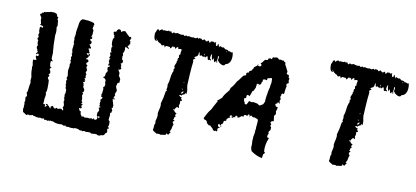

<svg xmlns="http://www.w3.org/2000/svg" viewBox="-56 -682 1951 900"><g transform="rotate(10 919.0 -231.5)"><path d="M498 -392 515 -384Q516 -391 507 -393Q510 -396 510 -401H514V-404L515 -407L517 -410Q519 -413 516 -416Q517 -420 516 -421.5Q515 -423 512 -422Q516 -430 515 -431Q519 -435 517 -439Q513 -444 509 -440L496 -452L484 -464Q471 -463 466 -456Q466 -457 465 -460Q465 -462 464 -463Q458 -471 450 -466Q445 -462 443 -454L436 -453Q432 -453 431 -449Q433 -447 433 -444L434 -441Q432 -439 439 -434L436 -431Q438 -430 440 -426Q437 -425 435 -420L434 -416L432 -412Q434 -410 433 -407L432 -404L433 -392Q433 -387 438 -384Q433 -379 434 -370L435 -361L438 -353L435 -354L433 -355L432 -347Q435 -344 436 -342Q434 -331 431 -329Q432 -329 433 -328L435 -327Q437 -326 439 -324H433Q437 -319 432 -314Q433 -312 434.5 -308Q436 -304 437 -302Q433 -301 433 -295Q435 -291 437 -289Q439 -295 439 -296Q443 -287 439 -286L435 -285L432 -281L433 -273L436 -266H434L435 -263Q435 -261 433 -259Q430 -258 429 -255L428 -248Q428 -238 424 -237L420 -235L419 -234L423 -231L426 -230L431 -226L433 -222L434 -218L433 -214V-210L434 -207Q438 -198 431 -189H428V-187Q432 -180 428 -162Q430 -158 425 -153Q428 -149 426 -141Q430 -142 432 -140.5Q434 -139 433 -136L429 -131L424 -126Q429 -124 426 -115L425 -109Q425 -104 428 -103Q424 -100 425 -96L433 -94Q431 -92 423 -88Q430 -81 427 -75L425 -70L421 -64L422 -59L421 -54Q423 -47 425 -46Q431 -51 435 -48V-44Q435 -42 434 -41L431 -42L429 -43Q427 -45 424 -44L426 -38L423 -33L422 -32Q422 -33 421 -32Q417 -29 413 -31L410 -33L407 -37Q406 -31 402 -29Q402 -32 401 -33.5Q400 -35 398 -34L394 -33L390 -32Q383 -34 373 -33L367 -32Q364 -32 363 -36Q360 -34 356 -37V-35L355 -33Q353 -31 352 -31Q355 -36 348 -40L349 -41Q346 -41 345 -48Q344 -54 345 -57L342 -58H339V-60L337 -62L336 -64L334 -69Q332 -70 334 -72L340 -71L342 -72L344 -73L345 -75Q346 -76 346 -77Q341 -80 343 -85L345 -89L348 -93Q340 -92 339 -96Q345 -98 344 -101L341 -104L339 -107Q342 -115 338 -126V-130L337 -133Q337 -136 340 -138Q338 -140 341 -144H339L337 -145Q334 -145 334 -147Q339 -145 342 -152Q343 -158 342 -162L338 -168L335 -173Q337 -180 336 -183L334 -185Q333 -186 335 -190H334L332 -192Q330 -194 332 -195L336 -196Q338 -197 340 -199L337 -201H334L340 -204Q336 -210 334 -213Q341 -214 339 -220L337 -225Q338 -226 339 -229Q340 -232 340 -233Q340 -234 339 -234L338 -236L337 -237L336 -238Q334 -244 339 -249Q340 -254 338 -256L337 -259L336 -261Q333 -265 335 -270L336 -271L338 -272Q336 -278 329 -281Q333 -284 332 -288Q339 -289 339 -298L336 -300L333 -303Q328 -305 326 -301L325 -305L327 -306L329 -308L333 -312L335 -316L338 -320Q342 -324 340 -329Q336 -329 334 -327Q333 -324 334 -320L331 -323L327 -326Q324 -328 325 -332Q331 -329 339 -334Q336 -335 334 -341V-344L332 -348L330 -346L329 -347L330 -349L332 -351L330 -353Q328 -354 330 -356L334 -355L336 -353Q341 -358 339 -361L336 -364L334 -368Q330 -372 329 -374Q335 -374 337 -379L338 -384L339 -389Q334 -387 332 -392L330 -396L329 -400Q337 -400 338 -401Q337 -402 335 -405V-407L337 -408Q338 -410 336 -412L330 -411Q336 -417 336 -425V-432L337 -439Q337 -441 335 -445L333 -448L330 -449L332 -451V-455Q332 -458 335 -459L332 -463Q337 -465 336 -469L334 -473L333 -476Q308 -484 295 -483Q282 -485 279 -484Q272 -483 267 -471L264 -461L263 -450L260 -435L258 -419V-409Q258 -404 256 -398Q255 -395 255 -390Q255 -386 257 -382Q255 -378 255 -376L256 -373V-370Q255 -369 257 -366L258 -364L259 -362Q255 -358 257 -352Q254 -340 255 -332L257 -324Q259 -319 255 -317Q257 -314 259 -305Q254 -303 255 -299L257 -290Q254 -285 255 -281Q259 -280 258 -276L257 -273V-269H255V-265Q254 -261 256 -259Q256 -258 254 -248L252 -236Q252 -230 253 -225L255 -213L254 -207L252 -203Q250 -197 256 -195Q252 -191 252 -186Q251 -182 254 -177Q252 -171 253 -167L255 -162V-157Q254 -151 259 -147V-142Q258 -138 259 -138Q260 -135 258 -127Q257 -126 257 -125Q256 -123 256 -122Q256 -116 257 -112Q258 -112 257 -109L256 -107L255 -105Q262 -100 257 -89L261 -74Q262 -67 257 -61L260 -57L261 -52L262 -48Q256 -46 254 -53Q250 -54 247 -53L242 -52Q236 -49 233 -51Q233 -53 231 -55Q227 -53 222 -48Q221 -52 216 -52Q214 -59 207 -60L204 -56L201 -54Q200 -52 203 -47H199L196 -51L193 -55L189 -58L186 -62Q181 -65 178 -64Q176 -60 179 -59Q181 -57 185 -58L182 -55L179 -52Q174 -49 173 -50Q175 -58 173 -63Q171 -59 166 -61H165V-66L166 -75V-85L168 -95Q171 -109 167 -116Q172 -121 172 -143V-161L171 -176L169 -178L167 -180Q167 -183 166 -185L164 -189Q168 -190 170 -195Q171 -199 165 -201L172 -209L171 -215Q171 -219 170 -220Q165 -225 167 -230Q168 -230 169 -232L170 -234L175 -236Q174 -236 171 -237L168 -238Q165 -241 165 -249L164 -255L165 -261Q163 -266 170 -266L173 -265L174 -267Q170 -270 168 -275Q165 -280 167 -288Q169 -306 167 -314Q164 -340 164 -389Q168 -405 164 -427Q169 -433 167 -438L165 -459Q162 -460 162 -466L164 -474Q159 -475 157 -477V-482Q155 -487 152 -489Q151 -489 149 -490Q147 -491 144.5 -491.5Q142 -492 140 -493Q134 -491 126 -493L118 -490Q115 -489 109 -489Q104 -486 94 -487V-483H90Q85 -483 86 -479L81 -476L77 -474L79 -469L82 -464Q86 -460 86 -456Q85 -449 86 -443L88 -436L89 -429Q89 -428 85 -425L90 -423L94 -422Q101 -420 102 -418L100 -414L98 -411L96 -413Q93 -415 91 -417Q89 -415 86 -409L87 -403L86 -397Q87 -392 89 -386Q86 -382 86 -375Q88 -369 90 -367Q80 -359 90 -351Q87 -336 93 -327Q88 -325 89 -318Q89 -311 94 -308Q91 -304 98 -297Q89 -290 91 -284L95 -287L97 -289Q100 -290 105 -287Q101 -284 104 -280Q103 -276 92 -279Q91 -269 98 -260L95 -259L93 -258H82V-248Q84 -235 85 -228L83 -225L84 -213V-201Q86 -184 88 -178V-170L87 -162Q87 -156 89 -148Q87 -142 85 -127L84 -117L83 -107Q80 -102 79 -102Q82 -88 84 -84Q76 -82 78 -71L79 -62Q79 -56 76 -55Q79 -48 78 -42L77 -36L78 -30Q75 -25 76 -19L77 -14L78 -8L86 -3L96 4L103 -1V1L109 0Q110 3 114 3V0H117Q118 1 121 0L125 -2Q129 3 134 2Q146 6 153 6L162 5Q166 5 168 7Q174 7 180 5Q180 11 184 11L192 10Q196 14 201 13Q202 9 207 11L210 13V10H213L216 11Q220 12 222 11L227 13L232 15Q240 18 244 18Q258 20 266 18L271 20L275 22Q281 24 283 19Q285 24 291 25Q294 26 300 24Q305 27 309 26L314 27L319 26Q325 29 330 24L334 25H339Q342 25 348 27L353 30Q355 31 361 31Q363 29 365 31L367 33H369Q374 28 384 33L399 32Q406 32 411 37Q412 36 416 36H420Q427 36 429 34L431 36Q436 34 439 38L444 39Q446 40 449 40L452 38L457 36L466 35Q472 33 473 28L476 23Q484 21 482 12L481 5Q480 2 482 0Q485 3 486 0Q488 -2 486 -6L481 -7Q488 -14 485 -38L482 -35Q482 -40 479 -42Q481 -46 480 -50L481 -56L482 -62V-65L481 -68Q480 -73 482 -75Q490 -77 486 -82Q490 -83 488 -90L485 -94L484 -99H489Q487 -104 490 -111Q485 -121 486 -125Q482 -130 483 -134V-135L482 -137Q480 -138 482 -140L493 -141Q492 -144 490 -144H486Q483 -144 484 -148Q487 -148 487 -152V-156L490 -158L489 -162L487 -166L489 -170L491 -174Q491 -178 494 -180L493 -184L492 -188Q490 -192 489 -194L487 -201V-206L489 -208V-211Q491 -215 490 -217L495 -220L499 -221Q500 -222 499 -230Q502 -235 498 -242L495 -248L491 -252Q494 -270 487 -273Q488 -276 486 -277L484 -279L483 -281L487 -282L489 -281Q490 -280 497 -288Q492 -294 493 -298L494 -300V-303Q492 -307 489 -311Q497 -313 497 -316L498 -320V-326Q493 -328 492 -333V-339Q493 -343 491 -345Q496 -351 491 -359Q500 -374 497 -385Z M634 -445Q627 -445 624 -459Q623 -462 623 -470V-480Q624 -481 626 -485L628 -490Q629 -497 633 -499Q637 -501 638 -498L639 -495L640 -493L644 -497L649 -500Q654 -505 659 -498Q663 -500 666 -500L673 -499Q682 -498 686 -503Q688 -497 691 -499L694 -500H698Q698 -495 703 -492Q710 -500 712 -498L713 -496L716 -495Q720 -495 727 -498L734 -496L741 -494Q749 -492 756 -495Q758 -492 762 -490Q766 -489 768 -495Q774 -488 782 -493L788 -491L794 -490Q799 -489 807 -491Q811 -487 816 -489L820 -491Q824 -493 825 -493L827 -488L828 -489L830 -490L832 -492Q833 -493 837 -491Q840 -493 843 -490L846 -487L849 -485Q850 -485 851 -486Q853 -488 854 -490Q858 -490 859 -489L863 -485Q866 -482 871 -483Q872 -489 880 -487Q879 -485 879 -482Q881 -480 882 -480Q885 -480 886 -481Q888 -483 888 -486L894 -487H901Q902 -483 906 -484L909 -486Q913 -486 914 -485Q911 -480 914 -474Q916 -467 921 -471L922 -477Q922 -480 924 -482Q928 -474 928 -474L930 -465Q932 -474 939 -471L942 -469L945 -468Q947 -467 951 -469Q953 -469 955 -467L958 -464Q959 -460 964 -462L968 -461L972 -460Q976 -459 977 -455Q980 -458 992 -452Q993 -453 997 -453Q1000 -453 998 -451Q1002 -433 997 -415Q991 -396 973 -393Q970 -385 963 -386L957 -387L952 -390L948 -392L944 -395Q941 -396 939 -402L937 -403H935Q939 -417 937 -426Q932 -424 933 -417V-410Q933 -408 931 -404Q936 -395 932 -391Q932 -392 930.5 -396Q929 -400 928 -402Q926 -400 925 -398V-396L924 -394Q919 -392 918 -399L916 -406Q915 -408 912 -411Q912 -410 910 -400Q907 -404 905 -415L904 -422V-429Q901 -428 899 -421L898 -415L897 -409L899 -406L902 -403Q905 -398 904 -397Q899 -403 891 -398L887 -402V-406L886 -410Q884 -419 879 -412V-413Q873 -403 870 -412Q869 -413 867 -411L866 -409L865 -408L863 -410L860 -411Q857 -412 856 -415Q849 -409 847 -414L846 -420L845 -427Q841 -427 841 -418Q841 -413 839 -411Q838 -407 832 -405Q818 -399 831 -394Q829 -392 828 -392H826L825 -391Q822 -388 820 -387Q824 -382 822 -371L821 -362L820 -354Q819 -340 817 -313L816 -293L815 -274Q814 -271 815 -262L816 -254L818 -245Q820 -224 815 -221Q815 -228 814 -229Q811 -223 808 -220Q804 -218 802 -218Q797 -216 797 -212Q790 -215 788 -214Q784 -214 786 -211L790 -207Q794 -204 799 -204Q796 -199 797 -198L798 -196L800 -194Q804 -190 800 -187Q797 -188 795.5 -186.5Q794 -185 795 -181V-173Q794 -171 793 -167.5Q792 -164 792 -163Q796 -156 792 -152L790 -153L788 -155Q786 -158 784 -156L782 -153L779 -150Q776 -147 777 -143Q771 -144 768 -141Q771 -138 776 -137Q778 -128 788 -127Q781 -117 783 -115H784L785 -114Q786 -113 785 -109Q780 -107 780 -103V-99Q779 -97 777 -95L781 -93L785 -90Q771 -85 783 -73Q782 -71 780 -65L778 -56Q777 -45 770 -38Q778 -35 774 -31L772 -29L770 -26Q767 -23 767 -20Q760 -23 758 -28Q759 -18 749 -17L740 -16Q739 -16 735.5 -15.5Q732 -15 731 -14Q728 -17 722 -17H717L712 -16L706 -20L699 -24Q692 -28 692 -34Q694 -38 694 -41V-48Q694 -58 698 -62Q697 -66 697 -74L700 -86Q704 -102 701 -110L703 -123L706 -135Q710 -151 707 -159Q716 -188 720 -219Q724 -220 724 -224Q724 -228 721 -229Q724 -234 724 -240V-246L723 -251Q729 -266 730 -282L732 -297Q734 -307 736 -312Q738 -314 739 -318V-323Q737 -331 744 -334Q736 -339 742 -350L744 -355L746 -359Q748 -364 746 -367Q749 -368 749 -371V-376Q748 -383 754 -385Q752 -391 752 -395Q754 -401 758 -402Q756 -406 758 -414L759 -419L760 -423Q759 -430 743 -424Q744 -429 742.5 -431.5Q741 -434 739 -433Q733 -431 731 -423L728 -426L727 -429V-431Q727 -436 722 -428Q721 -430 719 -432Q718 -433 717 -433Q715 -433 712 -427L708 -423Q706 -421 704 -421V-427Q700 -427 697 -428L689 -429Q682 -430 680 -421Q678 -423 678 -425L677 -429Q674 -432 670 -430L667 -428Q664 -428 663 -429Q662 -431 658 -435L651 -438Q642 -443 641 -449Q637 -445 634 -445ZM800 -235 798 -231 794 -228Q791 -223 793 -221Q800 -223 801 -227Q804 -230 800 -235ZM869 -416Q873 -419 870 -425Q867 -421 869 -416ZM791 -245 793 -243 795 -241Q796 -240 798 -241Q795 -246 791 -245ZM635 -450Q639 -451 637 -456Q633 -452 635 -450ZM800 -274Q798 -278 794 -276Q796 -273 800 -274ZM970 -448Q970 -454 971 -456Q966 -452 970 -448ZM953 -305V-308Q952 -306 953 -305ZM958 -359V-358Z M917 -126Q918 -127 918 -129Q920 -133 929 -150Q937 -164 942 -169Q945 -172 946 -175Q946 -176 947.5 -178Q949 -180 950 -182Q951 -184 951 -185Q952 -186 952 -187L957 -196L962 -205L966 -212H967V-217L965 -219Q966 -219 975 -226Q977 -228 980 -230.5Q983 -233 984 -234L986 -236Q991 -250 1008 -269L1009 -271Q1011 -273 1013 -275L1017 -288Q1021 -291 1030 -304Q1033 -309 1036.5 -315Q1040 -321 1041 -323Q1047 -328 1055 -340Q1061 -349 1068 -356L1074 -357Q1075 -357 1077 -359L1078 -361V-362L1077 -367L1080 -372H1084Q1088 -372 1089 -376L1090 -381L1098 -384L1101 -387Q1103 -388 1101 -390V-391Q1105 -391 1106 -395L1108 -402L1121 -412L1123 -414L1124 -419H1127Q1126 -419 1126 -418Q1124 -416 1126 -413Q1128 -411 1131 -411L1137 -412Q1138 -412 1140 -414Q1141 -417 1140 -418V-420L1139 -422Q1137 -424 1135 -425L1138 -428Q1144 -432 1145 -436L1147 -438Q1149 -441 1151 -443L1154 -446H1162Q1164 -446 1165 -447L1167 -449L1168 -455L1175 -456Q1176 -457 1177 -457Q1179 -454 1182 -454Q1186 -454 1187 -458V-459Q1187 -462 1186 -463L1192 -464H1193Q1195 -462 1196 -464L1206 -466L1213 -463L1214 -461Q1215 -458 1219 -458L1228 -459L1231 -457Q1234 -456 1237 -457L1238 -458L1244 -452Q1244 -451 1246 -451L1249 -450L1250 -441V-439Q1253 -436 1253 -435Q1259 -424 1266 -409V-407L1264 -402V-400L1265 -398L1267 -396H1272Q1273 -393 1276 -393V-384Q1276 -382 1279 -380L1281 -379L1279 -369V-366L1281 -360L1279 -355L1276 -354Q1270 -353 1272 -349V-345L1273 -342L1274 -341V-339L1273 -337Q1272 -336 1272 -334L1268 -302L1266 -303L1263 -304Q1260 -304 1258 -302Q1255 -299 1256 -296L1257 -294L1255 -292Q1254 -291 1254 -289V-283Q1254 -280 1257 -278H1259Q1258 -277 1256 -274L1254 -271V-266Q1254 -262 1255 -261L1256 -259V-257L1257 -256V-254L1252 -258Q1249 -261 1246 -259Q1244 -253 1244 -253L1245 -252L1242 -253H1240L1238 -251Q1235 -248 1237 -247Q1239 -241 1241 -239L1244 -238L1247 -237H1251L1250 -235Q1249 -234 1249 -230L1250 -228Q1246 -227 1248 -223V-222L1247 -221Q1245 -219 1245 -217L1247 -206L1246 -204V-202Q1245 -198 1243 -198Q1240 -196 1240 -193L1243 -169Q1235 -169 1231 -165Q1227 -161 1230 -158L1234 -154L1232 -148Q1230 -145 1232 -143L1236 -138L1235 -126L1228 -117Q1227 -114 1228 -111L1230 -107Q1225 -102 1225 -92Q1225 -91 1227 -89Q1228 -88 1230 -88H1233L1234 -86Q1220 -52 1223 -22Q1223 -20 1226 -18L1229 -16L1222 -9Q1222 -8 1221 -7L1218 11Q1189 5 1165 -13L1163 -19Q1159 -26 1161 -42V-48Q1159 -62 1161 -72Q1161 -82 1162 -86L1163 -88V-91Q1165 -99 1165 -101V-111Q1167 -113 1166 -118L1167 -121V-123Q1166 -127 1167 -133L1168 -138V-144L1169 -152V-159Q1169 -161 1168 -162Q1168 -166 1165 -166L1151 -171H1148L1146 -170L1144 -171L1142 -172H1140L1139 -173Q1139 -176 1137 -176Q1134 -177 1133 -176Q1128 -174 1128 -169H1127V-175Q1127 -180 1123 -180Q1121 -180 1120 -179Q1118 -177 1118 -176L1117 -172Q1116 -173 1114 -173L1106 -175Q1103 -175 1101 -172L1098 -164L1095 -166Q1093 -168 1090 -166L1081 -159Q1080 -159 1079 -158L1073 -156L1072 -160Q1071 -164 1067 -164H1065Q1064 -164 1062 -162Q1061 -161 1061 -159L1062 -155L1059 -156H1056L1054 -155L1050 -151L1042 -150L1034 -149Q1033 -149 1032 -148L1025 -142L1024 -141L1023 -139V-133Q1021 -131 1017 -131Q1012 -131 1012 -127L1010 -117L1004 -113Q1003 -112 1003 -112Q1003 -110 1002 -110Q1002 -108 1003 -107L1005 -103L1004 -101Q1004 -100 1003 -100L991 -91Q989 -89 989 -86L990 -79L988 -75L985 -77Q982 -79 980 -77L976 -75L975 -76Q972 -77 969 -80Q968 -85 959 -92L955 -96Q953 -98 951 -98L947 -97L936 -106L934 -114L932 -116Q929 -119 927 -119Q920 -120 917 -126ZM1096 -253H1093Q1088 -253 1088 -248L1089 -240Q1089 -238 1090 -237L1094 -233L1093 -232Q1093 -225 1100 -224H1101Q1105 -224 1105 -227Q1107 -229 1107 -231L1110 -237Q1112 -241 1113 -242L1127 -239Q1129 -239 1130 -240L1133 -241L1153 -237L1162 -231Q1164 -229 1167 -231L1179 -238L1181 -240L1186 -251Q1187 -251 1187 -253Q1186 -258 1188 -271L1189 -280L1191 -290L1192 -299L1194 -308L1195 -313L1196 -317Q1197 -318 1197.5 -321Q1198 -324 1198 -326V-330L1199 -335L1200 -340L1201 -345V-362L1199 -366Q1196 -367 1195 -366L1182 -363Q1179 -363 1179 -359L1178 -354L1173 -352Q1173 -354 1170 -355H1168L1166 -354H1163Q1162 -354 1161 -353L1159 -351V-348L1160 -346L1161 -345L1158 -343Q1156 -341 1156 -340Q1155 -327 1148 -327L1147 -326L1145 -325Q1145 -327 1144 -327L1143 -328Q1142 -328 1141 -329Q1140 -330 1139 -329L1136 -328Q1133 -325 1134 -322Q1135 -321 1135 -320L1133 -316V-310L1125 -293L1121 -291Q1119 -289 1119 -287Q1114 -271 1110 -264Q1108 -269 1101 -269Q1097 -269 1097 -264ZM991 -111 989 -109Q988 -108 989 -107Q989 -98 995 -98H998Q1002 -99 1002 -102V-105L1001 -107L996 -110Q995 -112 991 -111ZM1042 -150 1044 -151H1045L1048 -154Q1048 -158 1047 -159L1045 -160L1043 -162H1041Q1039 -162 1037 -159V-158L1036 -156Q1035 -154 1036 -153L1038 -151Q1039 -150 1042 -150ZM1044 -158Q1045 -158 1045 -157V-155L1041 -159Q1044 -159 1044 -158ZM1184 -456 1183 -459 1187 -460 1186 -458Q1185 -456 1184 -456ZM1142 -321 1141 -323 1143 -324Q1143 -322 1142 -321ZM1136 -168V-169L1137 -170Q1137 -168 1136 -168Z M1472 -445Q1465 -445 1462 -459Q1461 -462 1461 -470V-480Q1462 -481 1464 -485L1466 -490Q1467 -497 1471 -499Q1475 -501 1476 -498L1477 -495L1478 -493L1482 -497L1487 -500Q1492 -505 1497 -498Q1501 -500 1504 -500L1511 -499Q1520 -498 1524 -503Q1526 -497 1529 -499L1532 -500H1536Q1536 -495 1541 -492Q1548 -500 1550 -498L1551 -496L1554 -495Q1558 -495 1565 -498L1572 -496L1579 -494Q1587 -492 1594 -495Q1596 -492 1600 -490Q1604 -489 1606 -495Q1612 -488 1620 -493L1626 -491L1632 -490Q1637 -489 1645 -491Q1649 -487 1654 -489L1658 -491Q1662 -493 1663 -493L1665 -488L1666 -489L1668 -490L1670 -492Q1671 -493 1675 -491Q1678 -493 1681 -490L1684 -487L1687 -485Q1688 -485 1689 -486Q1691 -488 1692 -490Q1696 -490 1697 -489L1701 -485Q1704 -482 1709 -483Q1710 -489 1718 -487Q1717 -485 1717 -482Q1719 -480 1720 -480Q1723 -480 1724 -481Q1726 -483 1726 -486L1732 -487H1739Q1740 -483 1744 -484L1747 -486Q1751 -486 1752 -485Q1749 -480 1752 -474Q1754 -467 1759 -471L1760 -477Q1760 -480 1762 -482Q1766 -474 1766 -474L1768 -465Q1770 -474 1777 -471L1780 -469L1783 -468Q1785 -467 1789 -469Q1791 -469 1793 -467L1796 -464Q1797 -460 1802 -462L1806 -461L1810 -460Q1814 -459 1815 -455Q1818 -458 1830 -452Q1831 -453 1835 -453Q1838 -453 1836 -451Q1840 -433 1835 -415Q1829 -396 1811 -393Q1808 -385 1801 -386L1795 -387L1790 -390L1786 -392L1782 -395Q1779 -396 1777 -402L1775 -403H1773Q1777 -417 1775 -426Q1770 -424 1771 -417V-410Q1771 -408 1769 -404Q1774 -395 1770 -391Q1770 -392 1768.5 -396Q1767 -400 1766 -402Q1764 -400 1763 -398V-396L1762 -394Q1757 -392 1756 -399L1754 -406Q1753 -408 1750 -411Q1750 -410 1748 -400Q1745 -404 1743 -415L1742 -422V-429Q1739 -428 1737 -421L1736 -415L1735 -409L1737 -406L1740 -403Q1743 -398 1742 -397Q1737 -403 1729 -398L1725 -402V-406L1724 -410Q1722 -419 1717 -412V-413Q1711 -403 1708 -412Q1707 -413 1705 -411L1704 -409L1703 -408L1701 -410L1698 -411Q1695 -412 1694 -415Q1687 -409 1685 -414L1684 -420L1683 -427Q1679 -427 1679 -418Q1679 -413 1677 -411Q1676 -407 1670 -405Q1656 -399 1669 -394Q1667 -392 1666 -392H1664L1663 -391Q1660 -388 1658 -387Q1662 -382 1660 -371L1659 -362L1658 -354Q1657 -340 1655 -313L1654 -293L1653 -274Q1652 -271 1653 -262L1654 -254L1656 -245Q1658 -224 1653 -221Q1653 -228 1652 -229Q1649 -223 1646 -220Q1642 -218 1640 -218Q1635 -216 1635 -212Q1628 -215 1626 -214Q1622 -214 1624 -211L1628 -207Q1632 -204 1637 -204Q1634 -199 1635 -198L1636 -196L1638 -194Q1642 -190 1638 -187Q1635 -188 1633.5 -186.5Q1632 -185 1633 -181V-173Q1632 -171 1631 -167.5Q1630 -164 1630 -163Q1634 -156 1630 -152L1628 -153L1626 -155Q1624 -158 1622 -156L1620 -153L1617 -150Q1614 -147 1615 -143Q1609 -144 1606 -141Q1609 -138 1614 -137Q1616 -128 1626 -127Q1619 -117 1621 -115H1622L1623 -114Q1624 -113 1623 -109Q1618 -107 1618 -103V-99Q1617 -97 1615 -95L1619 -93L1623 -90Q1609 -85 1621 -73Q1620 -71 1618 -65L1616 -56Q1615 -45 1608 -38Q1616 -35 1612 -31L1610 -29L1608 -26Q1605 -23 1605 -20Q1598 -23 1596 -28Q1597 -18 1587 -17L1578 -16Q1577 -16 1573.5 -15.5Q1570 -15 1569 -14Q1566 -17 1560 -17H1555L1550 -16L1544 -20L1537 -24Q1530 -28 1530 -34Q1532 -38 1532 -41V-48Q1532 -58 1536 -62Q1535 -66 1535 -74L1538 -86Q1542 -102 1539 -110L1541 -123L1544 -135Q1548 -151 1545 -159Q1554 -188 1558 -219Q1562 -220 1562 -224Q1562 -228 1559 -229Q1562 -234 1562 -240V-246L1561 -251Q1567 -266 1568 -282L1570 -297Q1572 -307 1574 -312Q1576 -314 1577 -318V-323Q1575 -331 1582 -334Q1574 -339 1580 -350L1582 -355L1584 -359Q1586 -364 1584 -367Q1587 -368 1587 -371V-376Q1586 -383 1592 -385Q1590 -391 1590 -395Q1592 -401 1596 -402Q1594 -406 1596 -414L1597 -419L1598 -423Q1597 -430 1581 -424Q1582 -429 1580.5 -431.5Q1579 -434 1577 -433Q1571 -431 1569 -423L1566 -426L1565 -429V-431Q1565 -436 1560 -428Q1559 -430 1557 -432Q1556 -433 1555 -433Q1553 -433 1550 -427L1546 -423Q1544 -421 1542 -421V-427Q1538 -427 1535 -428L1527 -429Q1520 -430 1518 -421Q1516 -423 1516 -425L1515 -429Q1512 -432 1508 -430L1505 -428Q1502 -428 1501 -429Q1500 -431 1496 -435L1489 -438Q1480 -443 1479 -449Q1475 -445 1472 -445ZM1638 -235 1636 -231 1632 -228Q1629 -223 1631 -221Q1638 -223 1639 -227Q1642 -230 1638 -235ZM1707 -416Q1711 -419 1708 -425Q1705 -421 1707 -416ZM1629 -245 1631 -243 1633 -241Q1634 -240 1636 -241Q1633 -246 1629 -245ZM1473 -450Q1477 -451 1475 -456Q1471 -452 1473 -450ZM1638 -274Q1636 -278 1632 -276Q1634 -273 1638 -274ZM1808 -448Q1808 -454 1809 -456Q1804 -452 1808 -448ZM1791 -305V-308Q1790 -306 1791 -305ZM1796 -359V-358Z"/></g></svg>

Font: Kom-post
Style: Regular
Weight: 400
Designer: @guaschetti
Foundry: guaschetti
Version: Version 1.00 December 6, 2021, initial release